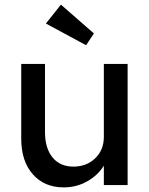

<svg xmlns="http://www.w3.org/2000/svg" viewBox="-20 -802 645 832"><path d="M256 10Q172 10 122 -47Q72 -104 72 -201V-525H175V-229Q175 -160 207.5 -120Q240 -80 298 -80Q355 -80 392.5 -116Q430 -152 430 -209V-525H533V0H430V-84Q404 -42 357.5 -16Q311 10 256 10ZM353 -606 179 -700 244 -782 387 -657Z"/></svg>

Font: Lexend Deca
Style: Regular
Weight: 400
Designer: Bonnie Shaver-Troup, Thomas Jockin
Foundry: Lexend
Version: Version 1.008; ttfautohint (v1.8.4.7-5d5b)